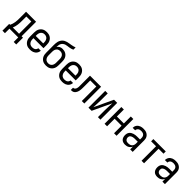

<svg xmlns="http://www.w3.org/2000/svg" viewBox="395 -2403 4211 4211"><g transform="rotate(45 2500.0 -297.5)"><path d="M36 140V-70H64Q78 -100 87.5 -131Q97 -162 102 -194.5Q107 -227 108 -259.5Q109 -292 109 -325V-520H420V-70H464V140H386V0H114V140ZM148 -70H342V-450H187V-325Q187 -293 186 -260Q185 -227 180.5 -195Q176 -163 168 -131.5Q160 -100 148 -70Z M752 8Q725 8 698 3Q671 -2 647.5 -15.5Q624 -29 605.5 -49.5Q587 -70 575.5 -94.5Q564 -119 560 -146Q556 -173 556 -200V-320Q556 -347 560 -374Q564 -401 575 -425.5Q586 -450 604.5 -470.5Q623 -491 646 -504Q669 -517 696 -522.5Q723 -528 750 -528Q777 -528 804 -522.5Q831 -517 854 -504Q877 -491 895.5 -470.5Q914 -450 925 -425.5Q936 -401 940 -374Q944 -347 944 -320V-225H634V-200Q634 -183 636 -166Q638 -149 644.5 -133Q651 -117 661.5 -103Q672 -89 686.5 -79.5Q701 -70 718 -66Q735 -62 752 -62Q771 -62 790.5 -66Q810 -70 826 -80Q842 -90 852.5 -107Q863 -124 864 -144H942Q941 -121 933.5 -99.5Q926 -78 912.5 -59.5Q899 -41 880.5 -27.5Q862 -14 841 -6Q820 2 797 5Q774 8 752 8ZM866 -295V-320Q866 -337 864 -354Q862 -371 856 -387Q850 -403 839.5 -417Q829 -431 815 -440.5Q801 -450 784 -454Q767 -458 750 -458Q733 -458 716 -454Q699 -450 685 -440.5Q671 -431 660.5 -417Q650 -403 644 -387Q638 -371 636 -354Q634 -337 634 -320V-295Z M1250 8Q1223 8 1196 2.5Q1169 -3 1146 -16Q1123 -29 1104.5 -49.5Q1086 -70 1075 -94.5Q1064 -119 1060 -146Q1056 -173 1056 -200V-303Q1056 -334 1055.5 -365.5Q1055 -397 1055 -429Q1055 -457 1057 -484.5Q1059 -512 1065.5 -539Q1072 -566 1085.5 -590.5Q1099 -615 1118.5 -634.5Q1138 -654 1163 -667Q1188 -680 1215 -687Q1242 -694 1269.5 -698Q1297 -702 1324 -707Q1351 -712 1378 -718.5Q1405 -725 1431 -735V-665Q1408 -654 1383 -647Q1358 -640 1332.5 -636Q1307 -632 1281 -629.5Q1255 -627 1230.5 -619Q1206 -611 1184.5 -595Q1163 -579 1150 -557Q1137 -535 1132.5 -509Q1128 -483 1128 -457V-445Q1138 -460 1151.5 -473.5Q1165 -487 1181.5 -495.5Q1198 -504 1216.5 -507.5Q1235 -511 1254 -511Q1281 -511 1307 -505Q1333 -499 1356 -485.5Q1379 -472 1397 -451.5Q1415 -431 1425.5 -406.5Q1436 -382 1440 -355.5Q1444 -329 1444 -303V-200Q1444 -173 1440 -146Q1436 -119 1425 -94.5Q1414 -70 1395.5 -49.5Q1377 -29 1354 -16Q1331 -3 1304 2.5Q1277 8 1250 8ZM1250 -62Q1267 -62 1284 -66Q1301 -70 1315 -79.5Q1329 -89 1339.5 -103Q1350 -117 1356 -133Q1362 -149 1364 -166Q1366 -183 1366 -200V-303Q1366 -320 1364 -336.5Q1362 -353 1356 -369Q1350 -385 1340 -399Q1330 -413 1315.5 -422.5Q1301 -432 1284.5 -436Q1268 -440 1251 -440Q1233 -440 1216.5 -436.5Q1200 -433 1185.5 -423.5Q1171 -414 1160.5 -400Q1150 -386 1144 -370Q1138 -354 1136 -337Q1134 -320 1134 -303V-200Q1134 -183 1136 -166Q1138 -149 1144 -133Q1150 -117 1160.5 -103Q1171 -89 1185 -79.5Q1199 -70 1216 -66Q1233 -62 1250 -62Z M1752 8Q1725 8 1698 3Q1671 -2 1647.5 -15.5Q1624 -29 1605.5 -49.5Q1587 -70 1575.5 -94.5Q1564 -119 1560 -146Q1556 -173 1556 -200V-320Q1556 -347 1560 -374Q1564 -401 1575 -425.5Q1586 -450 1604.5 -470.5Q1623 -491 1646 -504Q1669 -517 1696 -522.5Q1723 -528 1750 -528Q1777 -528 1804 -522.5Q1831 -517 1854 -504Q1877 -491 1895.5 -470.5Q1914 -450 1925 -425.5Q1936 -401 1940 -374Q1944 -347 1944 -320V-225H1634V-200Q1634 -183 1636 -166Q1638 -149 1644.5 -133Q1651 -117 1661.5 -103Q1672 -89 1686.5 -79.5Q1701 -70 1718 -66Q1735 -62 1752 -62Q1771 -62 1790.5 -66Q1810 -70 1826 -80Q1842 -90 1852.5 -107Q1863 -124 1864 -144H1942Q1941 -121 1933.5 -99.5Q1926 -78 1912.5 -59.5Q1899 -41 1880.5 -27.5Q1862 -14 1841 -6Q1820 2 1797 5Q1774 8 1752 8ZM1866 -295V-320Q1866 -337 1864 -354Q1862 -371 1856 -387Q1850 -403 1839.5 -417Q1829 -431 1815 -440.5Q1801 -450 1784 -454Q1767 -458 1750 -458Q1733 -458 1716 -454Q1699 -450 1685 -440.5Q1671 -431 1660.5 -417Q1650 -403 1644 -387Q1638 -371 1636 -354Q1634 -337 1634 -320V-295Z M2016 0V-70Q2027 -70 2038 -73.5Q2049 -77 2057.5 -84.5Q2066 -92 2072 -101.5Q2078 -111 2081.5 -121.5Q2085 -132 2087.5 -143Q2090 -154 2091 -165Q2092 -176 2092 -187Q2092 -198 2092 -209V-520H2436V0H2358V-450H2170V-256Q2170 -235 2169.5 -213.5Q2169 -192 2167.5 -170.5Q2166 -149 2162 -127.5Q2158 -106 2150 -86Q2142 -66 2129 -48.5Q2116 -31 2098.5 -19Q2081 -7 2059.5 -3.5Q2038 0 2016 0Z M2564 0V-520H2642V-312Q2642 -254 2638.5 -197Q2635 -140 2633 -82L2838 -520H2936V0H2858V-208Q2858 -266 2861.5 -323Q2865 -380 2867 -438L2662 0Z M3064 0V-520H3142V-304H3358V-520H3436V0H3358V-234H3142V0Z M3702 8Q3672 8 3643 -1Q3614 -10 3593.5 -32Q3573 -54 3564.5 -83Q3556 -112 3556 -141Q3556 -167 3562.5 -192Q3569 -217 3584.5 -237Q3600 -257 3622 -270.5Q3644 -284 3668.5 -292Q3693 -300 3718 -303Q3743 -306 3769 -306H3858V-355Q3858 -376 3851 -397Q3844 -418 3828 -432Q3812 -446 3791 -452Q3770 -458 3749 -458Q3729 -458 3709.5 -454Q3690 -450 3674 -439Q3658 -428 3649 -410Q3640 -392 3640 -373H3562Q3562 -396 3568.5 -418Q3575 -440 3588 -459Q3601 -478 3619.5 -491.5Q3638 -505 3659 -513.5Q3680 -522 3703 -525Q3726 -528 3749 -528Q3773 -528 3797 -524.5Q3821 -521 3843 -511Q3865 -501 3883.5 -485Q3902 -469 3914 -448Q3926 -427 3931 -403Q3936 -379 3936 -355V0H3858V-86Q3849 -64 3832.5 -45.5Q3816 -27 3795 -14.5Q3774 -2 3750 3Q3726 8 3702 8ZM3732 -62Q3756 -62 3780.5 -68.5Q3805 -75 3823 -91.5Q3841 -108 3849.5 -131.5Q3858 -155 3858 -180V-236H3769Q3754 -236 3738.5 -234.5Q3723 -233 3708.5 -229.5Q3694 -226 3680 -219.5Q3666 -213 3655 -203Q3644 -193 3639 -178.5Q3634 -164 3634 -149Q3634 -131 3641 -113Q3648 -95 3662 -83Q3676 -71 3694.5 -66.5Q3713 -62 3732 -62Z M4211 0V-450H4058V-520H4442V-450H4289V0Z M4702 8Q4672 8 4643 -1Q4614 -10 4593.5 -32Q4573 -54 4564.5 -83Q4556 -112 4556 -141Q4556 -167 4562.5 -192Q4569 -217 4584.5 -237Q4600 -257 4622 -270.5Q4644 -284 4668.5 -292Q4693 -300 4718 -303Q4743 -306 4769 -306H4858V-355Q4858 -376 4851 -397Q4844 -418 4828 -432Q4812 -446 4791 -452Q4770 -458 4749 -458Q4729 -458 4709.5 -454Q4690 -450 4674 -439Q4658 -428 4649 -410Q4640 -392 4640 -373H4562Q4562 -396 4568.5 -418Q4575 -440 4588 -459Q4601 -478 4619.5 -491.5Q4638 -505 4659 -513.5Q4680 -522 4703 -525Q4726 -528 4749 -528Q4773 -528 4797 -524.5Q4821 -521 4843 -511Q4865 -501 4883.5 -485Q4902 -469 4914 -448Q4926 -427 4931 -403Q4936 -379 4936 -355V0H4858V-86Q4849 -64 4832.5 -45.5Q4816 -27 4795 -14.5Q4774 -2 4750 3Q4726 8 4702 8ZM4732 -62Q4756 -62 4780.5 -68.5Q4805 -75 4823 -91.5Q4841 -108 4849.5 -131.5Q4858 -155 4858 -180V-236H4769Q4754 -236 4738.5 -234.5Q4723 -233 4708.5 -229.5Q4694 -226 4680 -219.5Q4666 -213 4655 -203Q4644 -193 4639 -178.5Q4634 -164 4634 -149Q4634 -131 4641 -113Q4648 -95 4662 -83Q4676 -71 4694.5 -66.5Q4713 -62 4732 -62Z"/></g></svg>

Font: Iosevka Curly
Style: Regular
Weight: 400
Monospace: yes
Designer: Belleve Invis
Foundry: Belleve Invis
Version: Version 22.1.2; ttfautohint (v1.8.4)